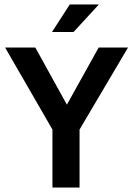

<svg xmlns="http://www.w3.org/2000/svg" viewBox="-20 -844 598 864"><path d="M139 -630 281 -373 424 -630H556L338 -261V0H216V-261L3 -630ZM311 -700H214L294 -824H425Z"/></svg>

Font: Mukta Vaani SemiBold
Style: Regular
Weight: 600
Designer: Noopur Datye, Girish Dalvi, Yashodeep Gholap, Pallavi Karambelkar
Foundry: Ek Type
Version: Version 2.538;PS 1.000;hotconv 16.6.51;makeotf.lib2.5.65220;